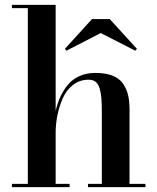

<svg xmlns="http://www.w3.org/2000/svg" viewBox="-20 -770 647 790"><path d="M29 -13.5H94.5V-736.5H29V-750H209V-313.5Q216 -345 228 -371.2Q240 -397.5 259 -420.8Q278 -444 307 -457Q336 -470 372.5 -470Q414 -470 442.2 -459Q470.5 -448 485.5 -426.8Q500.5 -405.5 506.8 -379.8Q513 -354 513 -319V-13.5H578.5V0H342V-13.5H399V-308Q399 -343 397.2 -365Q395.5 -387 390 -406Q384.5 -425 373.2 -433.5Q362 -442 344.5 -442Q308 -442 280.5 -420.8Q253 -399.5 238.2 -365.5Q223.5 -331.5 216.2 -295.5Q209 -259.5 209 -223.5V-13.5H266.5V0H29ZM394.5 -634 253.5 -561.5 247 -569 358.5 -691.5H431.5L543.5 -569L536.5 -561.5Z"/></svg>

Font: Bodoni* 16pt Medium
Style: Regular
Weight: 500
Version: Version 2.3